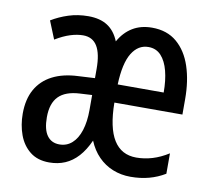

<svg xmlns="http://www.w3.org/2000/svg" viewBox="-67 -625 789 711"><g transform="rotate(10 328.0 -269.5)"><path d="M450.2 -547.9Q506.8 -547.9 543.7 -516.4Q580.6 -484.9 598.4 -430.9Q616.2 -377 616.2 -308.6V-250.5H360.4Q361.3 -156.2 390.1 -110.1Q418.9 -64 475.1 -64Q505.4 -64 535.4 -73Q565.4 -82 595.7 -101.1V-24.4Q567.4 -7.3 535.6 1.2Q503.9 9.8 466.3 9.8Q430.7 9.8 399.7 -2.7Q368.7 -15.1 345 -39.3Q321.3 -63.5 307.1 -98.1Q290.5 -61 268.8 -37.1Q247.1 -13.2 220.2 -1.7Q193.4 9.8 160.6 9.8Q116.7 9.8 88.4 -12.7Q60.1 -35.2 46.6 -72Q33.2 -108.9 33.2 -151.4Q33.2 -205.6 54.2 -242.9Q75.2 -280.3 115 -300.8Q154.8 -321.3 211.4 -323.7L273.9 -327.1V-362.3Q273.9 -418.9 256.6 -447.3Q239.3 -475.6 203.6 -475.6Q181.2 -475.6 155.5 -467.5Q129.9 -459.5 100.1 -441.4L72.8 -508.8Q101.6 -526.4 136.2 -537.6Q170.9 -548.8 210.4 -548.8Q254.4 -548.8 282.7 -530.5Q311 -512.2 326.2 -474.6Q346.2 -510.3 377.2 -529.1Q408.2 -547.9 450.2 -547.9ZM274.4 -263.7 228.5 -261.2Q174.8 -258.3 149.2 -232.2Q123.5 -206.1 123.5 -153.8Q123.5 -107.9 139.9 -85.2Q156.2 -62.5 186.5 -62.5Q213.9 -62.5 233.6 -80.1Q253.4 -97.7 263.9 -130.4Q274.4 -163.1 274.4 -207.5ZM449.2 -475.1Q410.6 -475.1 387.2 -437Q363.8 -398.9 360.8 -318.8H533.7Q533.7 -364.3 524.7 -399.4Q515.6 -434.6 497.1 -454.8Q478.5 -475.1 449.2 -475.1Z"/></g></svg>

Font: Open Sans Condensed Medium
Style: Regular
Weight: 500
Width: 3
Designer: Monotype Design Team
Foundry: Monotype Imaging Inc.
Version: Version 3.000